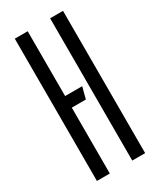

<svg xmlns="http://www.w3.org/2000/svg" viewBox="-202 -867 779 935"><g transform="rotate(-30 187.5 -400.0)"><path d="M51.9 0V-800H124.4V0ZM95 -370.4V-435.6H220.5L203.4 -370.4ZM250.5 0V-800H323V0Z"/></g></svg>

Font: Big Shoulders Stencil Thin
Style: Regular
Weight: 100
Designer: Patric King
Foundry: XO Type Co
Version: Version 2.001